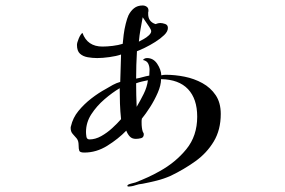

<svg xmlns="http://www.w3.org/2000/svg" viewBox="-20 -608 1040 701"><path d="M422 -173Q419 -201 418 -229.5Q417 -258 417 -286Q390 -270 361.5 -245.5Q333 -221 313.5 -191Q294 -161 294 -126Q294 -119 295.5 -109Q297 -99 307 -99Q328 -99 349.5 -111Q371 -123 390 -140.5Q409 -158 422 -173ZM520 -315Q510 -313 499 -310.5Q488 -308 477 -304Q477 -282 477.5 -260.5Q478 -239 479 -218Q492 -240 504.5 -265Q517 -290 520 -315ZM532 -494Q532 -499 525.5 -509Q519 -519 511.5 -529.5Q504 -540 501 -545Q497 -523 493 -501Q489 -479 487 -456Q493 -459 504 -465Q515 -471 523.5 -479Q532 -487 532 -494ZM786 -192Q786 -134 760.5 -91.5Q735 -49 693 -19Q651 11 603 34Q578 45 552 51.5Q526 58 500 63Q487 64 474 68.5Q461 73 448 73Q445 73 445 70Q445 66 458 62.5Q471 59 475 58Q498 49 520 39Q542 29 563 17Q621 -15 660.5 -63.5Q700 -112 700 -182Q700 -247 666.5 -282.5Q633 -318 568 -319Q568 -297 556 -269.5Q544 -242 528 -217Q512 -192 498 -175Q497 -171 497 -167.5Q497 -164 497 -160Q497 -141 501 -128Q502 -125 503.5 -123Q505 -121 505 -118Q505 -106 495 -103.5Q485 -101 476 -101Q462 -101 454 -109.5Q446 -118 441 -131Q412 -101 372 -76Q332 -51 288 -51Q272 -51 269.5 -57.5Q267 -64 267 -78Q267 -94 260 -102.5Q253 -111 245.5 -119Q238 -127 238 -141Q238 -145 239 -147Q246 -178 266.5 -203Q287 -228 313.5 -248.5Q340 -269 366 -283Q379 -291 392 -298Q405 -305 419 -309L422 -409Q405 -403 379.5 -399.5Q354 -396 335 -396Q318 -396 300.5 -399Q283 -402 272 -412Q261 -422 261 -444Q261 -452 267.5 -467.5Q274 -483 281 -488Q299 -438 354 -438Q371 -438 391.5 -440.5Q412 -443 428 -448Q429 -461 431.5 -481Q434 -501 439 -521Q444 -541 449 -552Q457 -568 469.5 -578Q482 -588 501 -588Q509 -588 515.5 -583.5Q522 -579 522 -570Q522 -565 521 -563V-559Q520 -529 548 -520Q553 -522 557 -523Q561 -524 565 -524Q573 -524 583 -520.5Q593 -517 593 -506Q593 -493 579.5 -480Q566 -467 547 -455Q528 -443 509.5 -434Q491 -425 480 -421Q477 -370 477 -321Q489 -323 501 -326.5Q513 -330 525 -332Q525 -337 525.5 -342.5Q526 -348 526 -353Q526 -366 521 -376Q516 -386 502 -389Q507 -396 517 -396Q540 -396 554 -375Q568 -354 569 -333Q573 -334 577 -334.5Q581 -335 585 -335Q619 -335 654 -328Q689 -321 719 -304.5Q749 -288 767.5 -260.5Q786 -233 786 -192Z"/></svg>

Font: Kaisei HarunoUmi
Style: Regular
Weight: 400
Designer: Font-Kai, 金井和夫
Foundry: KAZUO KANAI
Version: Version 5.003